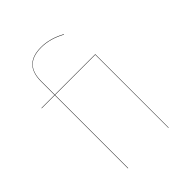

<svg xmlns="http://www.w3.org/2000/svg" viewBox="-209 -845 956 956"><g transform="rotate(-45 269.5 -366.5)"><path d="M374 -698 373 -696Q309 -731 248 -731Q188 -731 158.5 -702Q129 -673 129 -612V-517H414V0H412V-515H129V0H127V-515H35V-517H127V-612Q127 -673 157 -703Q187 -733 248 -733Q310 -733 374 -698Z"/></g></svg>

Font: FiraGO Two
Style: Regular
Weight: 100
Designer: bBox Type
Foundry: bBox Type GmbH
Version: Version 1.001